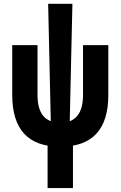

<svg xmlns="http://www.w3.org/2000/svg" viewBox="-20 -752 626 997"><path d="M293 9.8Q43.5 9.8 43.5 -258.8V-517.6H174.8V-258.8Q174.8 -114.7 293 -114.7Q411.1 -114.7 411.1 -258.8V-517.6H542.5V-258.8Q542.5 9.8 293 9.8ZM227.1 224.6V-61H358.9V224.6ZM244.6 -84 230 -732.4H356L341.3 -84Z"/></svg>

Font: Cascadia Mono
Style: Regular
Weight: 400
Monospace: yes
Designer: Aaron Bell
Foundry: Saja Typeworks
Version: Version 2404.023